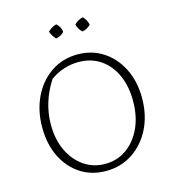

<svg xmlns="http://www.w3.org/2000/svg" viewBox="-122 -946 964 1057"><g transform="rotate(-15 359.5 -417.5)"><path d="M353 8Q271 8 208 -33Q145 -74 109.5 -146.5Q74 -219 74 -314Q74 -411 111.5 -488Q149 -565 215 -609Q281 -653 365 -653Q447 -653 510.5 -611.5Q574 -570 610.5 -497Q647 -424 647 -330Q647 -232 609 -156Q571 -80 504.5 -36Q438 8 353 8ZM358 -31Q427 -31 480.5 -69Q534 -107 564.5 -173.5Q595 -240 595 -327Q595 -411 566 -475Q537 -539 484 -575Q431 -611 359 -611Q317 -611 275 -597.5Q233 -584 198 -558Q124 -443 124 -316Q124 -233 154 -169Q184 -105 237 -68Q290 -31 358 -31ZM296 -843Q319 -822 322 -794Q314 -784 301.5 -777Q289 -770 275 -768Q266 -777 258 -789.5Q250 -802 247 -815Q257 -825 269.5 -832.5Q282 -840 296 -843ZM447 -843Q456 -833 463.5 -820Q471 -807 473 -794Q464 -784 451.5 -777Q439 -770 425 -768Q404 -786 397 -815Q407 -825 419.5 -832.5Q432 -840 447 -843Z"/></g></svg>

Font: Piazzolla SC ExtraLight
Style: Regular
Weight: 200
Designer: Juan Pablo del Peral
Foundry: Huerta Tipografica
Version: Version 1.330